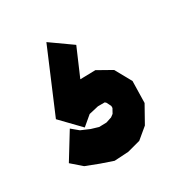

<svg xmlns="http://www.w3.org/2000/svg" viewBox="-104 -239 455 486"><g transform="rotate(-30 124.0 4.5)"><path d="M210 -22.5 236.3 24.9 234.9 88.4 207 138.2 175.3 164.6 137.2 174.8 96.2 177.2 60.5 165 22.5 150.4 -7.3 124.5 38.6 49.8 58.6 66.4 83.5 77.1 105 83.5 126.5 83 143.1 77.6 150.9 71.8 158.2 58.6V52.7L151.9 40L148.4 36.6H128.4L100.6 43L72.8 66.4L20 11.7L96.7 -169.4L158.7 -125.5L124 -44.9L168.5 -45.9Z"/></g></svg>

Font: Gap Sans
Style: Black
Weight: 400
Designer: Alexandre Liziard and Etienne Ozeray
Foundry: Interstices.io
Version: Version 1.6.1 - December 3. 2014